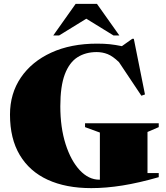

<svg xmlns="http://www.w3.org/2000/svg" viewBox="-20 -955 857 990"><path d="M740.5 -62.5H798.5V-41.5Q696 -12 611.2 1.5Q526.5 15 450.5 15Q320 15 226.2 -28Q132.5 -71 82 -155.5Q31.5 -240 31.5 -364Q31.5 -472.5 87.5 -555Q143.5 -637.5 244.5 -683.8Q345.5 -730 480.5 -730Q517.5 -730 546 -727Q574.5 -724 608.5 -717L662 -755H670L727.5 -468L709 -461.5L593.5 -634.5Q561.5 -665.5 534.8 -676Q508 -686.5 478.5 -686.5Q421.5 -686.5 379.5 -659.8Q337.5 -633 314.2 -571.8Q291 -510.5 291 -407Q291 -297.5 318.2 -212Q345.5 -126.5 391.2 -77.5Q437 -28.5 492 -28.5Q493.5 -28.5 495 -28.5V-271.5L418.5 -299.5V-319.5H798.5V-299.5L740.5 -274.5ZM565.5 -772 425 -858.5 284.5 -772H254.5L370 -935H480L595.5 -772Z"/></svg>

Font: Newsreader 72pt ExtraBold
Style: Regular
Weight: 800
Designer: Hugues Gentile
Foundry: Production Type
Version: Version 1.003; ttfautohint (v1.8.3)